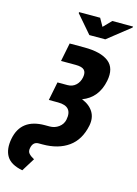

<svg xmlns="http://www.w3.org/2000/svg" viewBox="-232 -1021 942 1325"><g transform="rotate(15 239.5 -359.0)"><path d="M343.8 -880.4 398.9 -937H547.4L545.4 -929.2L384.8 -802.2H271L160.6 -930.2L162.1 -937H312ZM259.8 -710.9Q378.4 -710.9 434.6 -666.7Q490.7 -622.6 471.7 -528.3Q446.3 -402.3 336.9 -361.3Q392.6 -339.4 418.5 -297.9Q444.3 -256.3 433.1 -199.2Q411.6 -93.3 339.1 -41.5Q266.6 10.3 154.8 10.3H127.4Q85.9 9.8 77.1 57.6Q72.3 82 85.9 96.9Q99.6 111.8 124 124.5L65.4 218.8Q-19 203.1 -48.6 154.1Q-78.1 105 -63 27.3Q-33.7 -122.1 135.7 -122.1H169.4Q206.1 -122.1 234.4 -143.1Q262.7 -164.1 269.5 -197.3Q289.6 -297.4 182.6 -297.4H116.7L143.1 -429.7H214.4Q250 -429.7 273.9 -451.9Q297.9 -474.1 304.7 -509.8Q311.5 -545.4 294.7 -562.3Q277.8 -579.1 233.4 -579.1H128.4L154.8 -710.9Z"/></g></svg>

Font: Roboto-BlackItalic
Style: Italic
Weight: 900
Italic angle: -12°
Designer: Google
Version: Version 1.100141; 2013